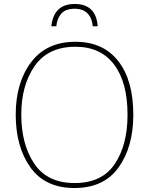

<svg xmlns="http://www.w3.org/2000/svg" viewBox="-20 -935 750 965"><path d="M650 -358Q650 -532 574 -628.5Q498 -725 359 -725Q214 -725 136.5 -622.5Q59 -520 59 -359Q59 -197 133 -93.5Q207 10 354 10Q502 10 576 -93.5Q650 -197 650 -358ZM87 -359Q87 -507 154.5 -603.5Q222 -700 359 -700Q486 -700 553.5 -610.5Q621 -521 621 -358Q621 -206 556.5 -110.5Q492 -15 355 -15Q218 -15 152.5 -112Q87 -209 87 -359ZM355 -915Q250 -915 238 -803H263Q267 -843 288.5 -867Q310 -891 355 -891Q398 -891 420.5 -867Q443 -843 446 -803H471Q463 -915 355 -915Z"/></svg>

Font: Noto Sans Display Thin
Style: Regular
Weight: 250
Designer: Monotype Design Team
Foundry: Monotype Imaging Inc.
Version: Version 1.900